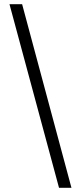

<svg xmlns="http://www.w3.org/2000/svg" viewBox="-20 -782 384 911"><path d="M260 109H319L85 -762H25Z"/></svg>

Font: Wafeq Light
Style: Regular
Weight: 300
Designer: Rasmus Andersson & Azza Alameddine
Foundry: Google & TypeTogether
Version: Version 3.000;January 28, 2025;FontCreator 15.0.0.3014 64-bi